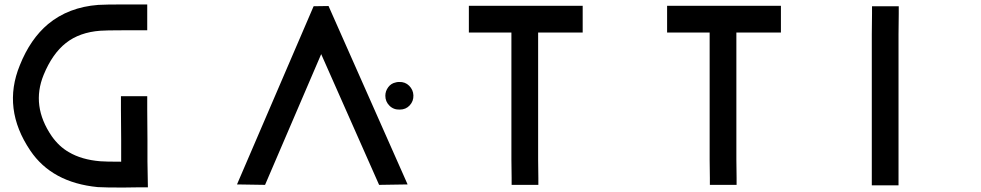

<svg xmlns="http://www.w3.org/2000/svg" viewBox="-20 -827 4404 862"><path d="M644 14H643H641H633H604Q579 15 531 15Q453 15 419 13Q213 -7 116 -151Q-11 -339 69 -534Q116 -652 196 -719Q288 -795 421 -805Q457 -807 528 -807H635H639H640H641V-691H640H639H635H529Q456 -691 430 -689Q337 -682 276 -634Q215 -586 176 -491Q119 -352 212 -216Q245 -169 289 -144Q346 -110 430 -103Q454 -101 524 -101V-198Q524 -272 523 -333V-378V-390V-395H641V-391V-378V-334Q642 -272 642 -199V-102Z M1772 -459Q1799 -460 1817 -442Q1835 -424 1836 -399Q1837 -373 1819.5 -354Q1802 -335 1775 -335Q1747 -334 1728.5 -352.5Q1710 -371 1710 -397Q1710 -418 1723 -435.5Q1736 -453 1757 -457Q1762 -459 1772 -459ZM1044 1 1388 -799 1455 -800 1810 1 1682 3 1422 -584 1170 3Z M2277 3V-5V-28Q2277 -62 2276 -110V-357V-605V-681H2165H2107H2091H2085V-801H2091H2107H2165H2340H2516H2574H2590H2596V-681H2590H2574H2516H2396V-605V-357V-110Q2397 -62 2397 -28V-5V3Z M3167 3V-5V-28Q3167 -62 3166 -110V-357V-605V-681H3055H2997H2981H2975V-801H2981H2997H3055H3230H3406H3464H3480H3486V-681H3480H3464H3406H3286V-605V-357V-110Q3287 -62 3287 -28V-5V3Z M3894 5V-4V-29V-121V-397V-674Q3895 -727 3895 -765V-790V-799H4015V-790V-765Q4015 -727 4014 -674V-397V-120V-29V-4V5Z"/></svg>

Font: FoundationLogo
Style: Medium
Weight: 500
Version: Version 0.3